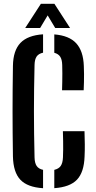

<svg xmlns="http://www.w3.org/2000/svg" viewBox="-20 -989 507 1017"><path d="M208.1 7.9Q125.5 2.8 87.9 -36.9Q50.3 -76.6 48.5 -160.7Q47.5 -225.5 47 -284.3Q46.5 -343.1 46.5 -400Q46.5 -457 47 -515.9Q47.5 -574.9 48.5 -640Q49.7 -721.3 88.2 -761.6Q126.7 -801.9 208.1 -807.3V-709.9Q184.8 -705 174.2 -689.9Q163.7 -674.8 163 -644.9Q161.5 -578.1 160.6 -517.9Q159.8 -457.7 159.8 -399.8Q159.8 -341.9 160.6 -282.1Q161.5 -222.3 163 -155.3Q163.7 -125.5 174.2 -109.9Q184.8 -94.3 208.1 -89.4ZM267.6 7.7V-89.3Q291.2 -94.8 301.7 -110.2Q312.3 -125.7 313.5 -155.3Q314.5 -177.4 314.6 -197.6Q314.8 -217.7 314.4 -240.8Q314.1 -264 313.1 -294.2H427.6Q429 -258.2 429.2 -224.5Q429.5 -190.9 428 -160.7Q425.3 -77 387.9 -37.4Q350.4 2.1 267.6 7.7ZM308.7 -511Q309.4 -533.8 309.8 -555.8Q310.2 -577.9 310.2 -600.1Q310.2 -622.3 309.5 -644.9Q308.8 -673.4 298.9 -688.6Q289 -703.8 267.6 -709.4V-806.8Q346 -800.7 383.7 -759.8Q421.3 -718.8 424 -639.5Q425 -618.2 425.1 -596.7Q425.2 -575.2 424.7 -553.8Q424.2 -532.4 423.2 -511ZM113.6 -840.8 196.5 -968.8H268.2L351.1 -840.8H272.4L232.5 -907.5L192.6 -840.8Z"/></svg>

Font: Big Shoulders Stencil Text Thin
Style: Regular
Weight: 100
Designer: Patric King
Foundry: XO Type Co
Version: Version 2.001